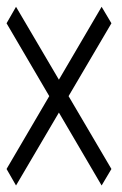

<svg xmlns="http://www.w3.org/2000/svg" viewBox="-24 -617 365 574"><path d="M279.8 -62.5 -4.4 -547.4 23.9 -596.7 309.1 -111.8ZM309.1 -547.4 23.9 -62.5 -4.4 -111.8 279.8 -596.7Z"/></svg>

Font: Scarab Serif
Style: Condensed
Weight: 400
Designer: John Roberts
Foundry: Scarab
Version: 1.0